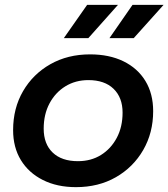

<svg xmlns="http://www.w3.org/2000/svg" viewBox="-20 -764 694 791"><path d="M293 7Q215 7 156.5 -22.5Q98 -52 66 -104.5Q34 -157 34 -228Q34 -318 75 -388.5Q116 -459 187.5 -499.5Q259 -540 351 -540Q430 -540 488.5 -511.5Q547 -483 579 -430.5Q611 -378 611 -306Q611 -217 570 -146Q529 -75 457.5 -34Q386 7 293 7ZM301 -100Q355 -100 396 -125.5Q437 -151 461 -196Q485 -241 485 -300Q485 -362 448 -398Q411 -434 344 -434Q291 -434 249.5 -408.5Q208 -383 184 -338Q160 -293 160 -234Q160 -171 197 -135.5Q234 -100 301 -100ZM431 -607 526 -744H654L531 -607ZM243 -607 339 -744H466L344 -607Z"/></svg>

Font: Montserrat Thin SemiBold
Style: Italic
Weight: 600
Italic angle: -11.3°
Version: Version 9.000